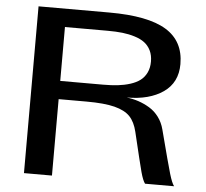

<svg xmlns="http://www.w3.org/2000/svg" viewBox="-54 -834 957 891"><g transform="rotate(5 424.5 -388.5)"><path d="M89.8 -776.9H419.9Q599.6 -776.9 684.3 -725.6Q769 -674.3 769 -566.9Q769 -481 704.3 -436Q639.6 -391.1 534.2 -391.1Q563.5 -387.7 589.8 -378.9Q616.2 -370.1 641.4 -355Q666.5 -339.8 685.1 -314.9Q703.6 -290 711.9 -257.8Q753.9 -96.2 766.1 -55.2Q778.3 -14.2 789.1 0H653.8Q643.1 -14.2 632.8 -52Q622.6 -89.8 587.9 -235.8Q577.1 -281.2 553.2 -306.4Q529.3 -331.5 481.2 -343.8Q433.1 -356 350.1 -356H220.2V0H89.8ZM220.2 -440.9H419.9Q458 -440.9 488.3 -444.3Q518.6 -447.8 546.1 -456.5Q573.7 -465.3 592 -479.2Q610.4 -493.2 621.1 -515.4Q631.8 -537.6 631.8 -566.9Q631.8 -596.2 621.1 -618.2Q610.4 -640.1 592 -654.1Q573.7 -668 546.1 -676.5Q518.6 -685.1 488.3 -688.5Q458 -691.9 419.9 -691.9H220.2Z"/></g></svg>

Font: Sporting Grotesque
Style: Regular
Weight: 400
Designer: Lucas LE BIHAN
Foundry: Lucas LE BIHAN
Version: Version 2.001;PS 2.1;hotconv 1.0.88;makeotf.lib2.5.647800